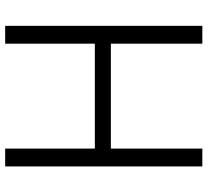

<svg xmlns="http://www.w3.org/2000/svg" viewBox="-50 -753 803 743"><g transform="rotate(-90 351.5 -381.5)"><path d="M148 0H79V-763H148V-416H554V-763H623V0H554V-354H148Z"/></g></svg>

Font: Open Sauce One Light
Style: Regular
Weight: 300
Designer: Alfredo Marco Pradil
Foundry: Creative Sauce Fz LLC
Version: Version 1.477